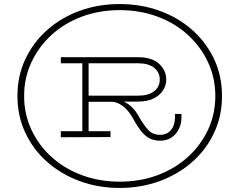

<svg xmlns="http://www.w3.org/2000/svg" viewBox="-20 -720 1181 947"><path d="M570 207Q464 207 372.5 173Q281 139 212.5 78.5Q144 18 105 -65Q66 -148 66 -246Q66 -346 105 -428.5Q144 -511 212.5 -572Q281 -633 372.5 -666.5Q464 -700 570 -700Q676 -700 768 -666.5Q860 -633 928.5 -572Q997 -511 1036 -428.5Q1075 -346 1075 -246Q1075 -148 1036 -65Q997 18 928.5 78.5Q860 139 768 173Q676 207 570 207ZM280 -43V-73H386V-408H280V-438H660Q729 -438 764.5 -405.5Q800 -373 800 -327Q800 -300 784.5 -275Q769 -250 738 -234.5Q707 -219 660 -219H590Q613 -209 632 -190Q651 -171 666 -143Q689 -103 711 -79Q733 -55 770 -55Q803 -55 823 -78.5Q843 -102 843 -141V-158H875V-141Q875 -109 862 -83Q849 -57 825.5 -41.5Q802 -26 770 -26Q738 -26 715 -39Q692 -52 674.5 -75Q657 -98 641 -127Q626 -156 607.5 -176.5Q589 -197 569 -207.5Q549 -218 530 -218H417V-73H525V-44ZM570 176Q671 176 757 144Q843 112 906.5 54.5Q970 -3 1006 -80Q1042 -157 1042 -246Q1042 -336 1006 -413Q970 -490 906.5 -548Q843 -606 757 -638Q671 -670 570 -670Q470 -670 384 -638Q298 -606 234.5 -548Q171 -490 135 -413Q99 -336 99 -246Q99 -157 135 -80Q171 -3 234.5 54.5Q298 112 384 144Q470 176 570 176ZM417 -248H660Q711 -248 739.5 -269.5Q768 -291 768 -327Q768 -364 740 -386Q712 -408 660 -408H417Z"/></svg>

Font: BioRhyme SemiExpanded ExtraLight
Style: Regular
Weight: 250
Width: 6
Designer: Aoife Mooney
Foundry: Aoife Mooney Type
Version: Version 1.600;gftools[0.9.33]